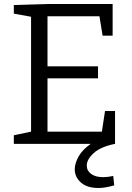

<svg xmlns="http://www.w3.org/2000/svg" viewBox="-20 -718 661 958"><path d="M504 -164H554V0H49V-43L148 -64L135 -46V-650L148 -632L49 -650V-693L216 -698H542V-540H492L474 -650L491 -637H202L217 -652V-372L202 -387H469V-327H202L217 -344V-46L202 -61H504L486 -46ZM472 220Q414 220 383.5 192.5Q353 165 353 127Q353 97 372 63Q391 29 432.5 0Q474 -29 539 -41L553 0Q483 14 448 45.5Q413 77 413 108Q413 134 435 150Q457 166 495 166Q506 166 518.5 164.5Q531 163 545 160L550 207Q528 213 508.5 216.5Q489 220 472 220Z"/></svg>

Font: Pack4
Style: Regular
Weight: 400
Version: Version 2.002